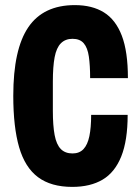

<svg xmlns="http://www.w3.org/2000/svg" viewBox="-20 -720 548 752"><path d="M263 12Q180 12 129 -26Q78 -64 55 -143Q32 -222 32 -345Q32 -527 91 -613.5Q150 -700 273 -700Q341 -700 387 -671.5Q433 -643 457 -580.5Q481 -518 481 -414H333Q333 -464 328 -498.5Q323 -533 308 -550.5Q293 -568 264 -568Q236 -568 218.5 -550.5Q201 -533 194 -496Q187 -459 187 -400V-286Q187 -228 194 -191Q201 -154 218 -136.5Q235 -119 264 -119Q291 -119 307 -136Q323 -153 330 -186.5Q337 -220 337 -270H480Q480 -170 455 -107.5Q430 -45 382 -16.5Q334 12 263 12Z"/></svg>

Font: Archivo ExtraCondensed ExtraBold
Style: Regular
Weight: 800
Width: 2
Designer: Hector Gatti
Foundry: Omnibus-Type
Version: Version 2.001